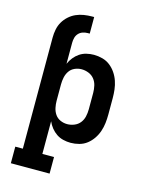

<svg xmlns="http://www.w3.org/2000/svg" viewBox="-138 -829 876 1130"><g transform="rotate(15 300.0 -264.0)"><path d="M41 215V114H87V-563Q87 -588 92 -613Q97 -638 109.5 -659.5Q122 -681 141 -698Q160 -715 182.5 -725Q205 -735 230 -739Q255 -743 280 -743H292V-642H280Q265 -642 250 -637Q235 -632 224.5 -620.5Q214 -609 210 -594Q206 -579 206 -563V-435Q215 -456 229.5 -474Q244 -492 262.5 -504.5Q281 -517 303.5 -522.5Q326 -528 349 -528Q375 -528 401 -521Q427 -514 447.5 -498Q468 -482 483 -460Q498 -438 506.5 -413Q515 -388 518 -362Q521 -336 521 -310V-210Q521 -184 518 -158Q515 -132 506.5 -107Q498 -82 483 -60Q468 -38 447.5 -22Q427 -6 401 1Q375 8 349 8Q326 8 303.5 2.5Q281 -3 262.5 -15.5Q244 -28 229.5 -46Q215 -64 206 -85V114H277V215ZM301 -93Q323 -93 344 -101.5Q365 -110 378.5 -127Q392 -144 397 -166Q402 -188 402 -210V-310Q402 -332 397 -354Q392 -376 378.5 -393Q365 -410 344 -418.5Q323 -427 301 -427Q279 -427 259 -418Q239 -409 227 -391.5Q215 -374 210.5 -352.5Q206 -331 206 -310V-210Q206 -189 210.5 -167.5Q215 -146 227 -128.5Q239 -111 259 -102Q279 -93 301 -93Z"/></g></svg>

Font: Iosevka Etoile
Style: Bold
Weight: 700
Designer: Belleve Invis
Foundry: Belleve Invis
Version: Version 28.1.0; ttfautohint (v1.8.4)